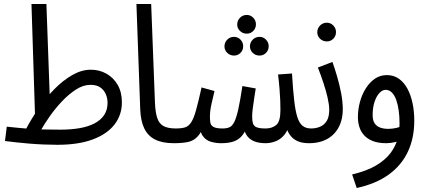

<svg xmlns="http://www.w3.org/2000/svg" viewBox="-20 -714 2135 964"><path d="M268 13Q236 13 199.5 11.5Q163 10 127 7Q91 4 59.5 0.5Q28 -3 5 -6L14 -78Q46 -75 73.5 -72Q101 -69 130.5 -67Q160 -65 196.5 -64Q233 -63 282 -63Q336 -63 379.5 -70.5Q423 -78 454.5 -94.5Q486 -111 503 -136.5Q520 -162 520 -198Q520 -220 511.5 -240.5Q503 -261 484.5 -274.5Q466 -288 434 -288Q398 -288 361.5 -264.5Q325 -241 291.5 -205.5Q258 -170 230.5 -131Q203 -92 185 -60L109 -63Q137 -117 174 -170.5Q211 -224 254 -267.5Q297 -311 343.5 -337.5Q390 -364 436 -364Q479 -364 514.5 -344Q550 -324 571 -287.5Q592 -251 592 -200Q592 -137 555 -89Q518 -41 446 -14Q374 13 268 13ZM157 -99 138 -694H213L232 -169Z M853 5Q796 5 759.5 -13Q723 -31 704.5 -69Q686 -107 684 -167L665 -694H739L758 -199Q760 -150 769.5 -121.5Q779 -93 801 -81Q823 -69 863 -69Q884 -69 893.5 -60Q903 -51 903 -34Q903 -18 892.5 -6.5Q882 5 853 5Z M1219 -545Q1199 -545 1185 -558.5Q1171 -572 1171 -591Q1171 -611 1185 -625Q1199 -639 1219 -639Q1238 -639 1251.5 -625Q1265 -611 1265 -592Q1265 -572 1251.5 -558.5Q1238 -545 1219 -545ZM1155 -435Q1135 -435 1121 -448.5Q1107 -462 1107 -481Q1107 -501 1121 -515Q1135 -529 1155 -529Q1174 -529 1187.5 -515Q1201 -501 1201 -482Q1201 -462 1187.5 -448.5Q1174 -435 1155 -435ZM1283 -435Q1263 -435 1249 -448.5Q1235 -462 1235 -481Q1235 -501 1249 -515Q1263 -529 1283 -529Q1302 -529 1315.5 -515Q1329 -501 1329 -482Q1329 -462 1315.5 -448.5Q1302 -435 1283 -435Z M853 5 863 -69Q891 -69 909 -74.5Q927 -80 940 -100Q953 -120 964.5 -161.5Q976 -203 992 -275L1057 -257Q1051 -232 1042.5 -195Q1034 -158 1034 -129Q1034 -113 1036 -99Q1038 -85 1051.5 -77Q1065 -69 1098 -69Q1118 -69 1132 -75Q1146 -81 1156.5 -102Q1167 -123 1176.5 -166Q1186 -209 1197 -282L1264 -270Q1261 -252 1257 -225.5Q1253 -199 1249.5 -173Q1246 -147 1246 -130Q1246 -108 1250 -94.5Q1254 -81 1268.5 -75Q1283 -69 1314 -69Q1346 -69 1367 -86.5Q1388 -104 1388 -162Q1388 -185 1387 -210.5Q1386 -236 1383.5 -267.5Q1381 -299 1376 -340L1446 -345Q1451 -264 1457 -210.5Q1463 -157 1473 -126Q1483 -95 1499.5 -82Q1516 -69 1542 -69Q1563 -69 1572.5 -60Q1582 -51 1582 -34Q1582 -18 1571.5 -6.5Q1561 5 1532 5Q1498 5 1476 -4.5Q1454 -14 1440.5 -30.5Q1427 -47 1419 -68.5Q1411 -90 1406 -114L1434 -108Q1429 -63 1409 -38.5Q1389 -14 1363.5 -4.5Q1338 5 1314 5Q1278 5 1254 -5.5Q1230 -16 1217 -37Q1204 -58 1201 -91H1225Q1213 -54 1195.5 -33Q1178 -12 1152.5 -3.5Q1127 5 1090 5Q1065 5 1039.5 -2Q1014 -9 998 -31.5Q982 -54 982 -99L1012 -105Q995 -54 974 -30.5Q953 -7 923.5 -1Q894 5 853 5Z M1621 -506Q1601 -506 1587 -519.5Q1573 -533 1573 -552Q1573 -572 1587 -586Q1601 -600 1621 -600Q1640 -600 1653.5 -586Q1667 -572 1667 -553Q1667 -533 1653.5 -519.5Q1640 -506 1621 -506Z M1532 5 1542 -69Q1566 -69 1586.5 -77.5Q1607 -86 1620 -106Q1633 -126 1633 -163Q1633 -188 1625 -223Q1617 -258 1604 -297.5Q1591 -337 1576 -375L1649 -403Q1661 -370 1673 -328.5Q1685 -287 1693 -245Q1701 -203 1701 -166Q1701 -133 1693 -106Q1685 -79 1670 -58Q1655 -37 1634 -23Q1613 -9 1587.5 -2Q1562 5 1532 5Z M1771 230 1748 162Q1823 144 1869.5 116Q1916 88 1941.5 53.5Q1967 19 1976.5 -19Q1986 -57 1986 -95Q1986 -128 1982 -158Q1978 -188 1969.5 -212Q1961 -236 1947.5 -249.5Q1934 -263 1916 -263Q1900 -263 1885 -247Q1870 -231 1860.5 -202.5Q1851 -174 1851 -136Q1851 -109 1861.5 -94Q1872 -79 1890 -73Q1908 -67 1929 -67Q1949 -67 1969 -71.5Q1989 -76 2003 -85L2007 -22Q1991 -7 1966 -1Q1941 5 1920 5Q1879 5 1851.5 -6Q1824 -17 1807.5 -35.5Q1791 -54 1784 -77.5Q1777 -101 1777 -125Q1777 -164 1787 -201.5Q1797 -239 1816.5 -270Q1836 -301 1862.5 -319Q1889 -337 1922 -337Q1957 -337 1983 -318.5Q2009 -300 2026 -268Q2043 -236 2051.5 -195Q2060 -154 2060 -108Q2060 -20 2027.5 48.5Q1995 117 1931 163Q1867 209 1771 230Z"/></svg>

Font: Noto Sans Arabic ExtraCondensed
Style: Regular
Weight: 400
Width: 2
Designer: Monotype Design Team, Nadine Chahine, Nizar Qandah and Khaled Hosny
Foundry: Monotype Imaging Inc.
Version: Version 2.012